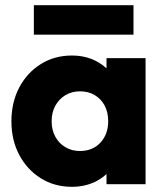

<svg xmlns="http://www.w3.org/2000/svg" viewBox="-20 -710 635 740"><path d="M257 10Q190 10 137.2 -23Q84.5 -56 54.2 -113Q24 -170 24 -242.5Q24 -315.5 54.2 -372.8Q84.5 -430 137.2 -463Q190 -496 257 -496Q306 -496 345.5 -477Q385 -458 409.8 -424.5Q434.5 -391 438 -348V-138Q434.5 -95 410 -61.5Q385.5 -28 345.8 -9Q306 10 257 10ZM288 -128Q337 -128 367 -160.2Q397 -192.5 397 -243Q397 -277 383.5 -302.8Q370 -328.5 345.5 -343.2Q321 -358 288.5 -358Q256.5 -358 232 -343.2Q207.5 -328.5 193.2 -302.5Q179 -276.5 179 -243Q179 -209.5 193 -183.5Q207 -157.5 231.8 -142.8Q256.5 -128 288 -128ZM390.5 0V-130.5L413.5 -249L390.5 -366.5V-486H541V0ZM110.5 -690H494.5V-576.5H110.5Z"/></svg>

Font: Outfit Thin
Style: Regular
Weight: 100
Designer: Rodrigo Fuenzalida
Foundry: fragTYPE
Version: Version 1.100;gftools[0.9.27]